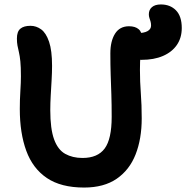

<svg xmlns="http://www.w3.org/2000/svg" viewBox="-20 -830 837 863"><path d="M616 -561Q579 -561 561 -581.5Q543 -602 543 -630Q543 -657 556.5 -669Q570 -681 595 -681Q627 -681 643 -690Q659 -699 659 -715Q659 -726 656.5 -734Q654 -742 651.5 -749.5Q649 -757 649 -766Q649 -786 663 -798Q677 -810 703 -810Q745 -810 771 -783.5Q797 -757 797 -704Q797 -660 775 -628Q753 -596 712.5 -578.5Q672 -561 616 -561ZM358 13Q254 13 190.5 -30Q127 -73 98 -152.5Q69 -232 69 -340Q69 -381 71.5 -420.5Q74 -460 74 -487Q74 -529 71.5 -554Q69 -579 65 -595.5Q61 -612 58.5 -625.5Q56 -639 56 -657Q56 -688 71.5 -701Q87 -714 117 -714Q143 -714 165 -698Q187 -682 200.5 -642.5Q214 -603 214 -534Q214 -505 212 -470.5Q210 -436 208 -401Q206 -366 206 -335Q206 -251 223 -204Q240 -157 273 -138.5Q306 -120 351 -120Q419 -120 450.5 -162.5Q482 -205 482 -305Q482 -362 480.5 -406Q479 -450 477.5 -493.5Q476 -537 476 -590Q476 -645 497 -678.5Q518 -712 560 -712Q588 -712 603.5 -698.5Q619 -685 619 -656Q619 -640 616.5 -622Q614 -604 611.5 -579.5Q609 -555 609 -516Q609 -463 613 -410.5Q617 -358 617 -298Q617 -206 589.5 -136Q562 -66 504.5 -26.5Q447 13 358 13Z"/></svg>

Font: Shantell Sans SemiBold
Style: Regular
Weight: 600
Designer: Stephen Nixon, Anya Danilova, Shantell Martin
Foundry: Arrow Type
Version: Version 1.011;[c5ecc13dd]